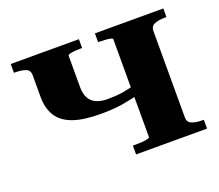

<svg xmlns="http://www.w3.org/2000/svg" viewBox="-93 -648 889 778"><g transform="rotate(-20 351.5 -259.0)"><path d="M444 -49V-470Q444 -474 435 -476Q426 -478 412.5 -479Q399 -480 387 -480H382V-518H677V-481H671Q644 -481 626 -474Q608 -467 608 -445V-73Q608 -52 626 -45Q644 -38 671 -38H677V0H371V-38H387Q399 -38 412.5 -39Q426 -40 435 -42.5Q444 -45 444 -49ZM87 -351V-445Q87 -467 69 -473.5Q51 -480 24 -480H19V-518H313V-480H308Q295 -480 282 -479Q269 -478 260 -475.5Q251 -473 251 -469V-333Q251 -306 260.5 -287.5Q270 -269 290 -259.5Q310 -250 341 -250Q376 -250 404.5 -254.5Q433 -259 466 -269V-227Q428 -216 387.5 -209.5Q347 -203 293 -203Q219 -203 173.5 -219.5Q128 -236 107.5 -269.5Q87 -303 87 -351Z"/></g></svg>

Font: Roboto Serif 120pt Expanded SemiBold
Style: Regular
Weight: 600
Width: 7
Designer: Greg Gazdowicz
Foundry: Commercial Type
Version: Version 1.008